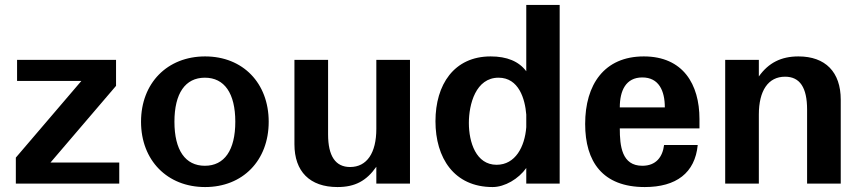

<svg xmlns="http://www.w3.org/2000/svg" viewBox="-20 -742 3477 776"><path d="M462 -85H184L449 -395V-500H49V-415H309L44 -105V0H462Z M550 -250C550 -94 656 14 809 14C961 14 1066 -93 1066 -250C1066 -406 962 -514 809 -514C656 -514 550 -406 550 -250ZM685 -250C685 -365 729 -428 808 -428C887 -428 931 -365 931 -250C931 -135 887 -72 808 -72C729 -72 685 -135 685 -250Z M1637 -500H1501V-221C1501 -124 1463 -67 1395 -67C1336 -67 1306 -111 1306 -199V-500H1170V-159C1170 -49 1232 14 1344 14C1415 14 1461 -11 1501 -68V0H1637Z M2107 -228C2101 -149 2063 -76 1987 -76C1904 -76 1875 -167 1875 -245C1875 -321 1903 -428 1995 -428C2077 -428 2102 -342 2107 -279ZM2242 0V-722H2107V-454C2077 -494 2029 -514 1963 -514C1815 -514 1740 -400 1740 -252C1740 -104 1815 14 1971 14C2020 14 2076 -19 2107 -63V0Z M2345 -241C2345 -89 2415 14 2586 14C2713 14 2789 -43 2800 -156H2664C2658 -108 2632 -72 2576 -72C2493 -72 2485 -152 2485 -223H2807V-261C2807 -401 2741 -514 2582 -514C2422 -514 2345 -400 2345 -241ZM2485 -308C2485 -375 2509 -429 2576 -429C2643 -429 2667 -375 2667 -308Z M3047 -279C3047 -376 3085 -432 3153 -432C3213 -432 3242 -388 3242 -299V0H3378V-339C3378 -451 3316 -514 3207 -514C3137 -514 3086 -488 3047 -433V-500H2911V0H3047Z"/></svg>

Font: Perun
Style: Bold
Weight: 700
Foundry: Copyright (c) Stefan Peev, Context Ltd, 2016
Version: Version 1.089